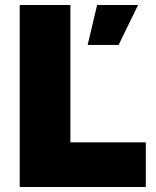

<svg xmlns="http://www.w3.org/2000/svg" viewBox="-20 -749 624 769"><path d="M59 -729H262V-179H564V0H59ZM369 -729H533L455 -569H331Z"/></svg>

Font: Mona Sans Black
Style: Regular
Weight: 900
Designer: Deni Anggara
Foundry: GitHub
Version: Version 2.000